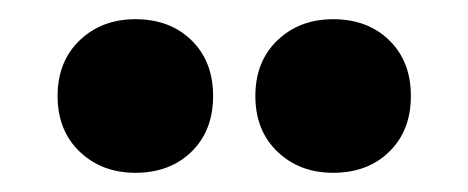

<svg xmlns="http://www.w3.org/2000/svg" viewBox="-20 -730 488 200"><path d="M327 -550Q292 -550 269 -572Q246 -594 246 -630Q246 -666 269 -688Q292 -710 327 -710Q363 -710 385.5 -688Q408 -666 408 -630Q408 -594 385.5 -572Q363 -550 327 -550ZM121 -550Q86 -550 63 -572Q40 -594 40 -630Q40 -666 63 -688Q86 -710 121 -710Q157 -710 179.5 -688Q202 -666 202 -630Q202 -594 179.5 -572Q157 -550 121 -550Z"/></svg>

Font: Rootstock Sans Headline
Style: Bold
Weight: 700
Designer: Florian Karsten
Foundry: Florian Karsten
Version: Version 2.000;FEAKit 1.0